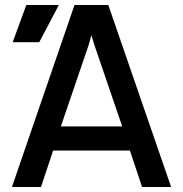

<svg xmlns="http://www.w3.org/2000/svg" viewBox="-20 -753 737 773"><path d="M28 0 280 -733H416L669 0H552L503 -147H194L145 0ZM225 -244H472L361 -569L348 -611L336 -569ZM86 -733H217L138 -583H31Z"/></svg>

Font: Kreadon Light
Style: Bold
Weight: 600
Designer: Reiya WATANABE
Foundry: StudioGnu
Version: Version 1.003; ttfautohint (v1.8.4.7-5d5b);gftools[0.9.32]